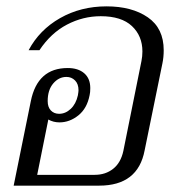

<svg xmlns="http://www.w3.org/2000/svg" viewBox="-20 -584 554 604"><path d="M77 -266Q98 -370 193 -370Q226 -370 245 -353.5Q264 -337 264 -307Q264 -293 262 -285Q254 -243 226.5 -221Q199 -199 167 -199Q148 -199 132 -208L97 -34H278Q312 -34 336 -53Q360 -72 368 -109L425 -392Q428 -407 428 -422Q428 -471 395 -502Q362 -533 297 -533Q241 -533 190.5 -506.5Q140 -480 104 -426H70Q104 -490 169 -527Q234 -564 315 -564Q395 -564 445 -529.5Q495 -495 495 -426Q495 -404 491 -385L435 -111Q414 0 292 0H23ZM225 -284Q227 -296 227 -300Q227 -320 216 -331Q205 -342 189 -342Q165 -342 147.5 -321.5Q130 -301 130 -266Q130 -247 140 -236.5Q150 -226 166 -226Q186 -226 202.5 -241.5Q219 -257 225 -284Z"/></svg>

Font: Trirong Light
Style: Italic
Weight: 300
Italic angle: -12°
Designer: Katatrad Team
Foundry: CadsonDemak
Version: Version 1.001